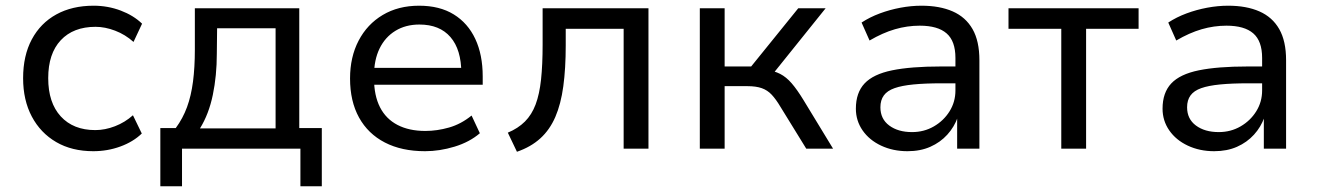

<svg xmlns="http://www.w3.org/2000/svg" viewBox="-20 -521 4617 673"><path d="M307 9Q232 9 177 -23Q122 -55 91.5 -112.5Q61 -170 61 -247Q61 -326 91.5 -383Q122 -440 177.5 -470.5Q233 -501 308 -501Q358 -501 403 -484Q448 -467 478 -438L448 -374Q419 -400 383.5 -413.5Q348 -427 315 -427Q237 -427 193 -380Q149 -333 149 -247Q149 -161 193 -113Q237 -65 314 -65Q348 -65 383 -78.5Q418 -92 446 -117L477 -53Q447 -24 402 -7.5Q357 9 307 9Z M542 132V-72H596Q621 -106 635.5 -145.5Q650 -185 656.5 -235Q663 -285 663 -347V-492H1029V-72H1108V132H1033V0H618V132ZM681 -71H946V-422H741L740 -333Q740 -256 726 -188.5Q712 -121 681 -71Z M1470 9Q1388 9 1329 -21.5Q1270 -52 1238.5 -109Q1207 -166 1207 -246Q1207 -321 1237 -378.5Q1267 -436 1321.5 -468.5Q1376 -501 1449 -501Q1521 -501 1570.5 -470.5Q1620 -440 1646 -384.5Q1672 -329 1672 -253V-224H1272V-283H1615L1597 -265Q1597 -347 1559 -391Q1521 -435 1450 -435Q1402 -435 1366 -413Q1330 -391 1310.5 -351Q1291 -311 1291 -256V-247Q1291 -186 1312 -145Q1333 -104 1373.5 -83Q1414 -62 1471 -62Q1512 -62 1554 -74Q1596 -86 1633 -116L1662 -54Q1626 -23 1573.5 -7Q1521 9 1470 9Z M1792 11 1760 -56Q1796 -71 1820 -95Q1844 -119 1857.5 -155Q1871 -191 1876.5 -242.5Q1882 -294 1882 -365V-492H2253V0H2166V-420H1963V-362Q1963 -281 1954.5 -218.5Q1946 -156 1926.5 -111Q1907 -66 1874 -36Q1841 -6 1792 11Z M2433 0V-492H2520V-288H2613L2778 -492H2874L2682 -253L2663 -277Q2693 -273 2714.5 -262Q2736 -251 2755 -229Q2774 -207 2796 -171L2900 0H2806L2716 -146Q2700 -173 2685 -189Q2670 -205 2650 -212Q2630 -219 2600 -219H2520V0Z M3161 9Q3110 9 3068.5 -10.5Q3027 -30 3003.5 -64Q2980 -98 2980 -140Q2980 -196 3010.5 -228.5Q3041 -261 3107 -274.5Q3173 -288 3278 -288H3343V-229H3281Q3223 -229 3182 -225Q3141 -221 3115.5 -212Q3090 -203 3078 -186.5Q3066 -170 3066 -145Q3066 -104 3097 -81Q3128 -58 3177 -58Q3219 -58 3253.5 -78Q3288 -98 3308.5 -131Q3329 -164 3329 -204V-318Q3329 -377 3298 -404Q3267 -431 3204 -431Q3160 -431 3117 -418.5Q3074 -406 3028 -379L3000 -442Q3029 -461 3064 -474Q3099 -487 3136.5 -494Q3174 -501 3210 -501Q3274 -501 3319.5 -481Q3365 -461 3389 -419Q3413 -377 3413 -310V0H3335V-110H3337Q3325 -76 3300.5 -49Q3276 -22 3241 -6.5Q3206 9 3161 9Z M3700 0V-420H3515V-492H3971V-420H3787V0Z M4236 9Q4185 9 4143.5 -10.5Q4102 -30 4078.5 -64Q4055 -98 4055 -140Q4055 -196 4085.5 -228.5Q4116 -261 4182 -274.5Q4248 -288 4353 -288H4418V-229H4356Q4298 -229 4257 -225Q4216 -221 4190.5 -212Q4165 -203 4153 -186.5Q4141 -170 4141 -145Q4141 -104 4172 -81Q4203 -58 4252 -58Q4294 -58 4328.5 -78Q4363 -98 4383.5 -131Q4404 -164 4404 -204V-318Q4404 -377 4373 -404Q4342 -431 4279 -431Q4235 -431 4192 -418.5Q4149 -406 4103 -379L4075 -442Q4104 -461 4139 -474Q4174 -487 4211.5 -494Q4249 -501 4285 -501Q4349 -501 4394.5 -481Q4440 -461 4464 -419Q4488 -377 4488 -310V0H4410V-110H4412Q4400 -76 4375.5 -49Q4351 -22 4316 -6.5Q4281 9 4236 9Z"/></svg>

Font: Nunito Sans 9pt
Style: Regular
Weight: 400
Version: Version 3.101;gftools[0.9.27]